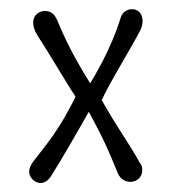

<svg xmlns="http://www.w3.org/2000/svg" viewBox="-20 -393 376 418"><path d="M170.4 -154.8C187.5 -123 205.6 -92.8 236.8 -15.1C242.7 -2.4 252.9 2.9 264.2 2.9C277.3 2.9 289.6 -7.3 289.6 -21.5C289.6 -26.9 289.6 -32.7 284.2 -38.6C260.3 -83 230 -122.1 196.3 -184.6L198.2 -168.5C220.7 -217.3 259.3 -277.3 284.2 -324.7C296.4 -346.7 290.5 -373 267.1 -373C258.3 -373 247.6 -368.2 243.2 -356C221.2 -283.7 184.1 -224.6 171.9 -204.1L182.1 -202.1C158.7 -240.7 132.8 -280.8 105.5 -346.7C99.1 -362.3 91.3 -369.1 77.6 -369.1C64.9 -369.1 52.2 -359.9 52.2 -344.2C52.2 -336.4 54.7 -326.7 61.5 -315.9C101.6 -253.9 130.4 -201.2 151.4 -172.9L148.4 -190.9C109.9 -108.9 78.1 -75.7 51.8 -40.5C45.9 -32.7 43.5 -25.4 43.5 -19C43.5 -5.4 56.6 5.4 68.4 5.4C76.2 5.4 84.5 1 91.3 -9.8C112.3 -42.5 152.3 -112.3 176.8 -155.8Z"/></svg>

Font: Pompiere 
Style: Regular
Weight: 400
Designer: Karolina Lach
Foundry: Sorkin Type Co.
Version: Version 1.001